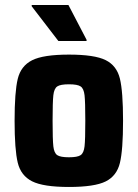

<svg xmlns="http://www.w3.org/2000/svg" viewBox="-20 -735 548 763"><path d="M38 -255Q38 -370 50.5 -421.5Q63 -473 107.5 -495.5Q152 -518 254 -518Q356 -518 400 -496Q444 -474 456.5 -422.5Q469 -371 469 -255Q469 -139 456.5 -87.5Q444 -36 400 -14Q356 8 254 8Q152 8 107.5 -14.5Q63 -37 50.5 -88.5Q38 -140 38 -255ZM319 -255Q319 -330 316 -356.5Q313 -383 300.5 -391.5Q288 -400 254 -400Q220 -400 207.5 -391.5Q195 -383 192 -356.5Q189 -330 189 -255Q189 -180 192 -153.5Q195 -127 207.5 -118.5Q220 -110 254 -110Q288 -110 300.5 -118.5Q313 -127 316 -153.5Q319 -180 319 -255ZM212 -572 106 -710V-715H252L324 -577V-572Z"/></svg>

Font: Saira Semi Condensed
Style: Bold
Weight: 700
Width: 4
Designer: Hector Gatti with collaboration of the Omnibus-Type team
Foundry: Omnibus-Type
Version: Version 1.001; ttfautohint (v1.8)